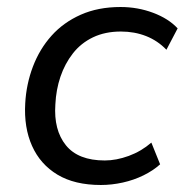

<svg xmlns="http://www.w3.org/2000/svg" viewBox="-20 -519 527 548"><path d="M268 9Q193 9 144 -20.5Q95 -50 71.5 -102.5Q48 -155 52 -224Q55 -279 74 -329Q93 -379 127 -417Q161 -455 210.5 -477Q260 -499 324 -499Q373 -499 417 -482.5Q461 -466 487 -438L455 -377Q430 -403 397 -416Q364 -429 325 -429Q280 -429 245.5 -412.5Q211 -396 188 -366.5Q165 -337 152.5 -300Q140 -263 138 -221Q133 -148 168 -104.5Q203 -61 279 -61Q312 -61 347.5 -74Q383 -87 412 -112L437 -50Q417 -32 389.5 -18.5Q362 -5 330.5 2Q299 9 268 9Z"/></svg>

Font: Nunito Sans 10pt
Style: Italic
Weight: 400
Italic angle: -9°
Designer: Vernon Adams
Foundry: Vernon Adams
Version: Version 3.101;gftools[0.9.27]